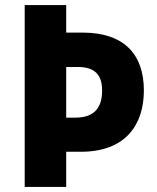

<svg xmlns="http://www.w3.org/2000/svg" viewBox="-20 -734 618 754"><path d="M545 -379C545 -521 467 -606 304 -606H240V-714H77V0H240V-138H297C479 -138 545 -250 545 -379ZM275 -272H240V-471H286C351 -471 381 -441 381 -379C381 -303 343 -272 275 -272Z"/></svg>

Font: Noto Sans Sinhala UI SemiCondensed ExtraBold
Style: Regular
Weight: 800
Width: 4
Designer: Jelle Bosma - Monotype Design Team
Foundry: Monotype Imaging Inc.
Version: Version 2.006